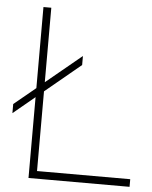

<svg xmlns="http://www.w3.org/2000/svg" viewBox="-53 -784 654 828"><g transform="rotate(5 274.0 -370.0)"><path d="M101.5 0V-350L8 -272.5V-312L101.5 -389V-740H135.5V-417.5L289.5 -544.5V-505.5L135.5 -378V-33H539V0Z"/></g></svg>

Font: Encode Sans SmExp Th
Style: Regular
Weight: 100
Width: 6
Designer: Multiple Designers
Foundry: Impallari Type
Version: Version 3.002; ttfautohint (v1.8.3) -l 8 -r 50 -G 200 -x 14 